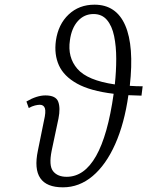

<svg xmlns="http://www.w3.org/2000/svg" viewBox="-20 -791 630 821"><path d="M249 10Q109 10 142 -147L168 -275Q177 -313 172 -328Q167 -343 150 -343Q142 -343 129.5 -340Q117 -337 103 -329L93 -357Q115 -370 135.5 -376.5Q156 -383 174 -383Q219 -383 229 -356Q239 -329 230 -284L201 -147Q188 -83 207 -59Q226 -35 265 -35Q416 -35 466 -390Q366 -402 309.5 -433.5Q253 -465 232 -511.5Q211 -558 219 -617Q229 -687 273.5 -729Q318 -771 384 -771Q477 -771 515.5 -682.5Q554 -594 535 -424Q561 -422 590 -422L585 -382Q556 -383 529 -384Q512 -263 472.5 -174.5Q433 -86 376 -38Q319 10 249 10ZM279 -619Q268 -546 311 -496.5Q354 -447 471 -430Q477 -486 477 -539.5Q477 -593 468 -636.5Q459 -680 437.5 -705.5Q416 -731 380 -731Q340 -731 313 -701Q286 -671 279 -619Z"/></svg>

Font: Noto Serif ExtraCondensed Light
Style: Italic
Weight: 300
Width: 2
Italic angle: -12°
Designer: Monotype Design Team
Foundry: Monotype Imaging Inc.
Version: Version 2.014; ttfautohint (v1.8.4.7-5d5b)